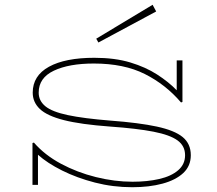

<svg xmlns="http://www.w3.org/2000/svg" viewBox="-20 -773 909 804"><path d="M619 -753 634 -725 392 -595 383 -611ZM779 -123Q779 -78 747.5 -48.5Q716 -19 660.5 -4Q605 11 534 11Q453 11 377.5 -8.5Q302 -28 240 -59Q178 -90 139 -125V1H116V-174L122 -176Q167 -124 235 -87.5Q303 -51 381.5 -31.5Q460 -12 535 -12Q597 -12 647 -23.5Q697 -35 726 -60Q755 -85 755 -123Q755 -162 723.5 -185Q692 -208 623 -221.5Q554 -235 441 -243Q318 -252 247.5 -270Q177 -288 147 -316.5Q117 -345 117 -385Q117 -456 185 -493.5Q253 -531 375 -531Q461 -531 525.5 -511.5Q590 -492 638 -461Q686 -430 720 -395V-520H744V-346L738 -344Q674 -419 586.5 -463Q499 -507 373 -507Q269 -507 205.5 -477Q142 -447 142 -385Q142 -351 170 -328Q198 -305 264 -291Q330 -277 442 -268Q562 -259 636.5 -243Q711 -227 745 -199Q779 -171 779 -123Z"/></svg>

Font: BhuTuka Expanded One
Style: Regular
Weight: 400
Designer: Erin McLaughlin
Version: Version 1.000; ttfautohint (v1.8.3)